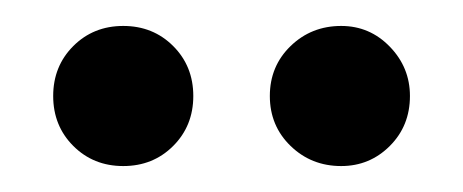

<svg xmlns="http://www.w3.org/2000/svg" viewBox="-20 -697 357 148"><path d="M243 -569Q220 -569 204 -584.5Q188 -600 188 -623Q188 -646 204 -661.5Q220 -677 243 -677Q265 -677 280.5 -661Q296 -645 296 -623Q296 -600 280.5 -584.5Q265 -569 243 -569ZM113.5 -584.5Q98 -569 75 -569Q52 -569 36.5 -584.5Q21 -600 21 -623Q21 -646 36.5 -661.5Q52 -677 75 -677Q98 -677 113.5 -661.5Q129 -646 129 -623Q129 -600 113.5 -584.5Z"/></svg>

Font: AWOL-DM Medium
Style: Regular
Weight: 500
Designer: Colophon Foundry, Jonny Pinhorn, Mikhail Sharanda
Foundry: Colophon Foundry
Version: Version 1.000;Glyphs 3.2.3 (3260)